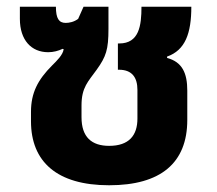

<svg xmlns="http://www.w3.org/2000/svg" viewBox="-20 -537 643 570"><path d="M304 13C457 13 536 -53 536 -181V-268C536 -320 521 -353 476 -365V-369C530 -388 548 -438 548 -517H400C400 -461 393 -408 334 -408H330V-330H333C372 -330 388 -307 388 -270V-185C388 -135 363 -104 304 -104C252 -104 222 -130 222 -189V-224C222 -278 242 -295 267 -330C295 -369 302 -390 302 -451V-517H228L212 -481C200 -472 186 -469 175 -469C155 -469 146 -482 146 -517H39V-481C39 -418 73 -382 123 -382C139 -382 153 -386 166 -392L169 -391C167 -374 148 -356 135 -343C92 -300 72 -261 72 -205V-177C72 -57 149 13 304 13Z"/></svg>

Font: Noto Sans Thai UI
Style: Bold
Weight: 700
Designer: Monotype Design Team
Foundry: Monotype Imaging Inc.
Version: Version 2.000